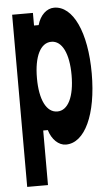

<svg xmlns="http://www.w3.org/2000/svg" viewBox="-57 -674 515 911"><g transform="rotate(-5 200.0 -218.0)"><path d="M134 200V-60H156C169 -15 201 16 236 16C326 16 387 -114 387 -310C387 -506 326 -636 236 -636C201 -636 169 -607 156 -560H134V-620H35V200ZM209 -144C157 -144 126 -207 126 -310C126 -413 157 -476 209 -476C260 -476 291 -413 291 -310C291 -207 260 -144 209 -144Z"/></g></svg>

Font: Yard Headline
Style: Regular
Weight: 400
Monospace: yes
Designer: Roman Shamin
Foundry: Evil Martians
Version: Version 1.000